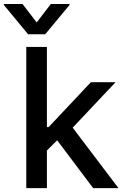

<svg xmlns="http://www.w3.org/2000/svg" viewBox="-64 -969 640 989"><path d="M546.2 0H415.8L230.5 -246.4L177.6 -193.5V0H71.4V-727.3H177.6V-314.6H186.8L404.1 -545.5H531.2L310.4 -311.4ZM169 -792.6H80.6L-44 -943.2V-948.5H51.8L125 -853.3L197.8 -948.5H294V-943.2Z"/></svg>

Font: Linik Sans Medium
Style: Regular
Weight: 500
Designer: Rasmus Andersson (font), Cristiano Sobral (main changes)
Foundry: rsms
Version: Version 3.018;June 1, 2022;FontCreator 14.0.0.2814 64-bit; t